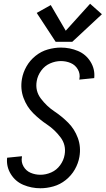

<svg xmlns="http://www.w3.org/2000/svg" viewBox="-20 -997 564 1025"><path d="M277 -774 176 -928 251 -970 331 -833 461 -977 524 -921 366 -774ZM196 8Q148 8 105 -10Q62 -28 37.5 -68Q13 -108 18 -155L97 -163Q97 -161 97 -159Q92 -132 105.5 -108.5Q119 -85 143.5 -74.5Q168 -64 196 -64Q225 -64 253.5 -76.5Q282 -89 301 -115Q320 -141 325 -171Q334 -223 303 -264Q272 -305 231.5 -332Q191 -359 157 -393Q123 -427 105.5 -474.5Q88 -522 97 -575Q103 -610 121.5 -642.5Q140 -675 170 -699Q200 -723 235.5 -733Q271 -743 305 -743Q353 -743 396 -725Q439 -707 463.5 -667Q488 -627 483 -580L403 -572Q404 -574 404 -576Q409 -603 395.5 -626.5Q382 -650 357.5 -660.5Q333 -671 305 -671Q276 -671 247.5 -658.5Q219 -646 200 -620Q181 -594 176 -564Q167 -512 198 -471Q229 -430 269.5 -403Q310 -376 344 -342Q378 -308 395.5 -260.5Q413 -213 404 -160Q398 -125 379.5 -92.5Q361 -60 331 -36Q301 -12 265.5 -2Q230 8 196 8Z"/></svg>

Font: Iosevka SS08
Style: Italic
Weight: 400
Italic angle: -10°
Monospace: yes
Designer: Belleve Invis
Foundry: Belleve Invis
Version: 2.1.0; ttfautohint (v1.8.2)